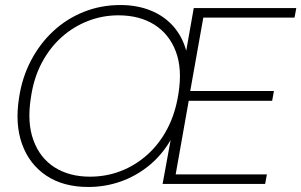

<svg xmlns="http://www.w3.org/2000/svg" viewBox="-20 -732 1199 764"><path d="M331 12Q232 12 164.5 -33Q97 -78 68 -158Q39 -238 56 -344Q68 -424 103.5 -491.5Q139 -559 192.5 -608.5Q246 -658 314 -685Q382 -712 459 -712Q526 -712 580 -690Q634 -668 670 -627Q706 -586 721 -530L751 -700H1159L1152 -662H789L737 -370H1070L1063 -331H731L679 -38H1042L1035 0H627L659 -175Q625 -116 574 -74Q523 -32 461 -10Q399 12 331 12ZM338 -29Q403 -29 461 -51.5Q519 -74 566.5 -116.5Q614 -159 646 -220Q678 -281 690 -359Q706 -458 679.5 -527.5Q653 -597 594 -634Q535 -671 451 -671Q388 -671 330 -648.5Q272 -626 225 -584Q178 -542 146 -481.5Q114 -421 103 -344Q87 -245 113 -174Q139 -103 197.5 -66Q256 -29 338 -29Z"/></svg>

Font: DM Sans 36pt ExtraLight
Style: Italic
Weight: 250
Italic angle: -10°
Designer: Colophon Foundry, Jonny Pinhorn
Foundry: Colophon Foundry
Version: Version 4.004;gftools[0.9.30]